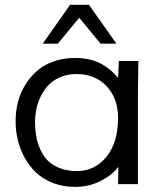

<svg xmlns="http://www.w3.org/2000/svg" viewBox="-20 -749 647 781"><path d="M284.2 -513.2Q342.8 -513.2 385 -492.7Q427.2 -472.2 460.4 -432.1L463.4 -501H543L541 -377.4V0H460.4L461.4 -70.3Q435.5 -36.1 388.7 -12.5Q341.8 11.2 285.2 11.2Q236.3 11.2 195.6 -4.6Q154.8 -20.5 127.2 -46.6Q99.6 -72.8 80.3 -107.7Q61 -142.6 52.2 -179.9Q43.5 -217.3 43.5 -255.9Q43.5 -295.4 52.7 -332.5Q62 -369.6 81.8 -402.3Q101.6 -435.1 129.4 -459.7Q157.2 -484.4 197.3 -498.8Q237.3 -513.2 284.2 -513.2ZM293.5 -53.2Q364.7 -53.2 412.1 -110.1Q459.5 -167 460.4 -268.6Q460.4 -348.1 414.1 -397.9Q367.7 -447.8 290.5 -447.8Q256.3 -447.8 227.8 -436.3Q199.2 -424.8 179.9 -405.5Q160.6 -386.2 147.5 -360.6Q134.3 -335 128.4 -307.6Q122.6 -280.3 122.6 -252Q122.6 -222.7 127 -196.3Q131.3 -169.9 143.1 -143.1Q154.8 -116.2 173.3 -96.9Q191.9 -77.6 222.7 -65.4Q253.4 -53.2 293.5 -53.2ZM215.3 -571.3H153.8L265.1 -729.5H341.8L453.6 -571.3H389.2L302.2 -676.8Z"/></svg>

Font: RGR Online_21
Style: Regular
Weight: 400
Italic angle: -12°
Designer: vernon adams
Foundry: vernon adams
Version: Version 1.000